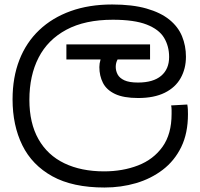

<svg xmlns="http://www.w3.org/2000/svg" viewBox="-20 -632 892 856"><path d="M446 204Q304 204 213.5 154Q123 104 79.5 15.5Q36 -73 36 -189Q36 -287 66.5 -365Q97 -443 155 -498Q213 -553 295 -582.5Q377 -612 480 -612Q570 -612 633 -594Q696 -576 735 -544.5Q774 -513 791.5 -470.5Q809 -428 809 -379Q809 -326 785.5 -284Q762 -242 714.5 -218.5Q667 -195 596 -195Q531 -195 493 -213Q455 -231 439 -262.5Q423 -294 423 -333Q423 -349 428 -365.5Q433 -382 440 -396L483 -374L441 -367H276V-434H649V-367H468L529 -398Q513 -383 504.5 -367.5Q496 -352 496 -334Q496 -316 504.5 -300Q513 -284 534.5 -274Q556 -264 595 -264Q663 -264 698.5 -294Q734 -324 734 -378Q734 -426 711.5 -463.5Q689 -501 634 -522.5Q579 -544 483 -544Q359 -544 276 -499.5Q193 -455 152 -375Q111 -295 111 -187Q111 -83 151.5 -11.5Q192 60 267 96Q342 132 444 132Q527 132 595.5 105.5Q664 79 704.5 22.5Q745 -34 745 -124Q745 -129 745 -141Q745 -153 743 -162L815 -166Q817 -155 817.5 -144.5Q818 -134 818 -123Q818 -38 788 23.5Q758 85 705.5 125Q653 165 586.5 184.5Q520 204 446 204Z"/></svg>

Font: sinhala25
Style: Book
Weight: 400
Designer: Jelle Bosma - Monotype Design Team
Foundry: Monotype Imaging Inc.
Version: Version 2.003